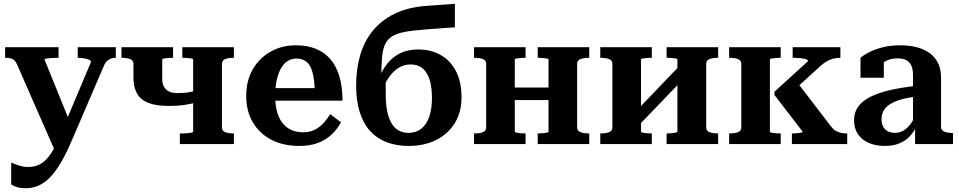

<svg xmlns="http://www.w3.org/2000/svg" viewBox="-20 -760 5060 1013"><path d="M359 -90 320 -12 272 41 70 -420Q64 -434 56 -441.5Q48 -449 36.5 -452Q25 -455 8 -455H7V-511H289V-455H287Q270 -455 253 -454Q236 -453 225.5 -451.5Q215 -450 215 -446ZM358 -17Q330 49 302 96.5Q274 144 245.5 174Q217 204 185 218.5Q153 233 116 233Q88 233 69 227Q50 221 39 213V98Q43 99 56 104.5Q69 110 87.5 115.5Q106 121 128 121Q151 121 172 114.5Q193 108 213 91.5Q233 75 252.5 44.5Q272 14 291 -33L308 -72L460 -433Q460 -440 450.5 -444.5Q441 -449 425.5 -452Q410 -455 393 -455H390V-511H591V-455Q577 -455 565.5 -451Q554 -447 544 -437.5Q534 -428 527 -410Z M999 -65V-446Q999 -450 990 -451.5Q981 -453 968 -454Q955 -455 945 -455H942V-511H1214V-455H1213Q1186 -455 1168.5 -448.5Q1151 -442 1151 -423V-88Q1151 -69 1168.5 -62.5Q1186 -56 1213 -56H1214V0H929V-56H945Q955 -56 968 -57Q981 -58 990 -60Q999 -62 999 -65ZM684 -350V-423Q684 -442 666.5 -448.5Q649 -455 622 -455H621V-511H893V-455H890Q879 -455 866.5 -454Q854 -453 845 -451.5Q836 -450 836 -446V-342Q836 -319 845 -302.5Q854 -286 871.5 -277.5Q889 -269 917 -269Q948 -269 971.5 -272.5Q995 -276 1026 -285V-222Q990 -212 954 -206.5Q918 -201 871 -201Q803 -201 762 -217.5Q721 -234 702.5 -267.5Q684 -301 684 -350Z M1432 -253Q1432 -207 1441.5 -171.5Q1451 -136 1470 -111.5Q1489 -87 1516.5 -74.5Q1544 -62 1579 -62Q1616 -62 1643 -76.5Q1670 -91 1689.5 -113.5Q1709 -136 1722 -158L1779 -115Q1760 -79 1730 -50.5Q1700 -22 1658 -6Q1616 10 1559 10Q1476 10 1413 -22Q1350 -54 1314.5 -113.5Q1279 -173 1279 -254Q1279 -334 1313.5 -394Q1348 -454 1407.5 -487.5Q1467 -521 1541 -521Q1601 -521 1646.5 -502.5Q1692 -484 1723 -448Q1754 -412 1770.5 -357Q1787 -302 1787 -229H1411V-295H1666L1641 -268Q1640 -319 1634 -354Q1628 -389 1616.5 -410Q1605 -431 1586.5 -441Q1568 -451 1543 -451Q1519 -451 1499 -439Q1479 -427 1464 -402Q1449 -377 1440.5 -340Q1432 -303 1432 -253Z M2230 -729 2380 -740V-616L2229 -605Q2161 -600 2117.5 -592Q2074 -584 2048.5 -568Q2023 -552 2011 -525Q1999 -498 1995.5 -454.5Q1992 -411 1991 -347L2015 -357Q2015 -341 2015 -326Q2015 -311 2015 -296.5Q2015 -282 2015 -268Q2015 -214 2022.5 -175Q2030 -136 2045.5 -110Q2061 -84 2083.5 -71.5Q2106 -59 2136 -59Q2174 -59 2201.5 -80Q2229 -101 2244 -142.5Q2259 -184 2259 -243Q2259 -299 2247 -338.5Q2235 -378 2210 -399Q2185 -420 2146 -420Q2115 -420 2088 -405Q2061 -390 2038.5 -361Q2016 -332 1998 -289L1985 -361Q2006 -406 2033.5 -436Q2061 -466 2099 -482.5Q2137 -499 2186 -499Q2255 -499 2306.5 -469Q2358 -439 2386.5 -383Q2415 -327 2415 -247Q2415 -167 2378.5 -109Q2342 -51 2279 -20.5Q2216 10 2137 10Q2072 10 2020.5 -9.5Q1969 -29 1933 -68.5Q1897 -108 1878 -168.5Q1859 -229 1859 -309Q1859 -396 1880.5 -469.5Q1902 -543 1947.5 -598.5Q1993 -654 2063 -688Q2133 -722 2230 -729Z M2545 -88V-423Q2545 -442 2527.5 -448.5Q2510 -455 2482 -455H2481V-511H2753V-455H2750Q2740 -455 2727 -454Q2714 -453 2705 -451.5Q2696 -450 2696 -446V-65Q2696 -62 2705 -60Q2714 -58 2727 -57Q2740 -56 2750 -56H2753V0H2481V-56H2482Q2510 -56 2527.5 -62.5Q2545 -69 2545 -88ZM2874 -65V-446Q2874 -450 2864.5 -451.5Q2855 -453 2842.5 -454Q2830 -455 2819 -455H2817V-511H3089V-455H3088Q3061 -455 3043 -448.5Q3025 -442 3025 -423V-88Q3025 -69 3043 -62.5Q3061 -56 3088 -56H3089V0H2817V-56H2819Q2830 -56 2842.5 -57Q2855 -58 2864.5 -60Q2874 -62 2874 -65ZM2643 -232V-298H2934V-232Z M3211 -88V-423Q3211 -442 3193.5 -448.5Q3176 -455 3148 -455H3147V-511H3419V-455H3416Q3406 -455 3393 -454Q3380 -453 3371 -451.5Q3362 -450 3362 -446V-65Q3362 -62 3371 -60Q3380 -58 3393 -57Q3406 -56 3416 -56H3419V0H3147V-56H3148Q3176 -56 3193.5 -62.5Q3211 -69 3211 -88ZM3554 -65V-446Q3554 -450 3544.5 -451.5Q3535 -453 3522.5 -454Q3510 -455 3499 -455H3497V-511H3769V-455H3768Q3741 -455 3723.5 -448.5Q3706 -442 3706 -423V-88Q3706 -69 3723.5 -62.5Q3741 -56 3768 -56H3769V0H3497V-56H3499Q3510 -56 3522.5 -57Q3535 -58 3544.5 -60Q3554 -62 3554 -65ZM3339 -87 3297 -133 3575 -423 3617 -376Z M3891 -88V-423Q3891 -442 3873.5 -448.5Q3856 -455 3828 -455H3827V-511H4099V-455H4096Q4086 -455 4073 -454Q4060 -453 4051 -451.5Q4042 -450 4042 -446V-65Q4042 -62 4051 -60Q4060 -58 4073 -57Q4086 -56 4096 -56H4099V0H3827V-56H3828Q3856 -56 3873.5 -62.5Q3891 -69 3891 -88ZM4450 0H4158V-56H4161Q4171 -56 4184 -57Q4197 -58 4206 -60Q4215 -62 4215 -65L4066 -259V-276L4243 -437Q4243 -445 4230 -448.5Q4217 -452 4199.5 -453.5Q4182 -455 4168 -455H4162V-511H4414V-455H4413Q4393 -455 4374.5 -450Q4356 -445 4339.5 -435Q4323 -425 4308 -411L4153 -270L4178 -336L4366 -91Q4377 -77 4390 -69.5Q4403 -62 4417.5 -59Q4432 -56 4448 -56H4450Z M4821 -308 4820 -251Q4781 -247 4750 -239.5Q4719 -232 4696.5 -221.5Q4674 -211 4659.5 -198Q4645 -185 4638 -168Q4631 -151 4631 -131Q4631 -108 4639.5 -92Q4648 -76 4664 -67.5Q4680 -59 4701 -59Q4728 -59 4750 -73Q4772 -87 4789 -112.5Q4806 -138 4819 -173L4820 -103Q4805 -68 4781.5 -42.5Q4758 -17 4725 -3.5Q4692 10 4650 10Q4601 10 4564.5 -5.5Q4528 -21 4507 -51.5Q4486 -82 4486 -125Q4486 -167 4507.5 -197Q4529 -227 4571 -248.5Q4613 -270 4675.5 -284.5Q4738 -299 4821 -308ZM4808 0V-101H4797V-363Q4797 -396 4787.5 -415.5Q4778 -435 4760 -443.5Q4742 -452 4715 -452Q4675 -452 4648.5 -435Q4622 -418 4607 -394Q4601 -404 4601 -413.5Q4601 -423 4606.5 -431.5Q4612 -440 4621.5 -446Q4631 -452 4643 -455V-350H4520V-456Q4535 -468 4563 -483Q4591 -498 4633 -509.5Q4675 -521 4730 -521Q4775 -521 4814 -511.5Q4853 -502 4882.5 -481.5Q4912 -461 4928.5 -428.5Q4945 -396 4945 -350V-90Q4945 -79 4952.5 -72Q4960 -65 4973.5 -62Q4987 -59 5005 -58L5008 -57V0Z"/></svg>

Font: Roboto Serif 28pt SemiBold
Style: Regular
Weight: 600
Designer: Greg Gazdowicz
Foundry: Commercial Type
Version: Version 1.008